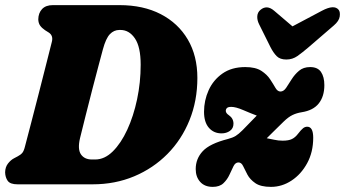

<svg xmlns="http://www.w3.org/2000/svg" viewBox="-20 -720 1348 750"><path d="M0 -47Q0.5 -67.5 11.2 -81.2Q22 -95 34.5 -101.5L49.5 -109.5Q61 -115.5 67.2 -123Q73.5 -130.5 78 -149.5Q88 -187.5 102 -241.2Q116 -295 131 -353.5Q146 -412 159.5 -465.5Q173 -519 182.5 -556.5Q189 -581.5 169.5 -593.5L156 -602Q143.5 -610.5 136.8 -620Q130 -629.5 129.5 -644.5Q130 -669.5 144.5 -684.8Q159 -700 186.5 -700H447Q539.5 -700 607.8 -664.8Q676 -629.5 713.5 -565.8Q751 -502 751 -415.5Q751 -326.5 720.2 -250.5Q689.5 -174.5 634 -118.5Q578.5 -62.5 504 -31.2Q429.5 0 342 0H48.5Q20 0 10.2 -13.5Q0.5 -27 0 -47ZM352 -97Q388.5 -97 420.5 -128.5Q452.5 -160 477 -213Q501.5 -266 515.5 -332Q529.5 -398 529.5 -467Q529.5 -537 507 -570Q484.5 -603 450.5 -603H446.5Q425 -603 409.2 -586.5Q393.5 -570 382 -527.5Q377 -509 365.8 -467Q354.5 -425 341 -372.5Q327.5 -320 314.5 -268.5Q301.5 -217 292.5 -180Q282.5 -137 296.2 -117Q310 -97 339 -97ZM1203.5 -182Q1203.5 -126 1180 -82.8Q1156.5 -39.5 1119 -14.8Q1081.5 10 1038.5 10Q998.5 10 977.5 -4.5Q956.5 -19 946.5 -37.8Q936.5 -56.5 929.8 -71Q923 -85.5 911.5 -85.5Q899.5 -85.5 892.2 -71Q885 -56.5 876.5 -37.8Q868 -19 853 -4.5Q838 10 811 10Q779.5 10 762 -9.5Q744.5 -29 744.5 -59.5Q744.5 -100 772 -129.5Q799.5 -159 870 -177Q889 -182 900.5 -189Q912 -196 927.5 -211.5Q957.5 -241.5 983 -268.5Q959 -277.5 930 -290Q901 -302.5 883.5 -302.5Q871 -302.5 866.5 -298Q862 -293.5 862 -287Q862 -278 874 -270Q892 -257.5 892 -237Q892 -218.5 878.2 -208.8Q864.5 -199 845.5 -199Q815 -199 796 -220.8Q777 -242.5 777 -283.5Q777 -327.5 795 -367.5Q813 -407.5 849 -432.8Q885 -458 938 -458Q978 -458 1000.5 -443.5Q1023 -429 1035.2 -410.2Q1047.5 -391.5 1055.8 -377Q1064 -362.5 1075.5 -362.5Q1088 -362.5 1097.8 -377Q1107.5 -391.5 1119.2 -410.2Q1131 -429 1148 -443.5Q1165 -458 1191.5 -458Q1221 -458 1234 -438.8Q1247 -419.5 1247 -387.5Q1247 -343.5 1225.2 -316Q1203.5 -288.5 1158 -281.5Q1139 -278.5 1122.8 -270.8Q1106.5 -263 1088 -245Q1067 -224.5 1051.5 -209.2Q1036 -194 1022 -180Q1036.5 -177.5 1051.8 -174Q1067 -170.5 1084 -170.5Q1107.5 -170.5 1120.2 -176.8Q1133 -183 1143 -196Q1156.5 -213.5 1164 -219.2Q1171.5 -225 1180 -225Q1203.5 -225 1203.5 -182ZM1186 -536Q1161.5 -515 1142 -501.2Q1122.5 -487.5 1098.5 -487.5Q1074 -487.5 1061 -500.5Q1048 -513.5 1036.5 -536L992 -625.5Q984 -641.5 985 -656.8Q986 -672 997.5 -681.5Q1022.5 -702.5 1051 -678L1122.5 -617L1237.5 -678Q1285.5 -703.5 1303 -681.5Q1309.5 -673 1307 -655.5Q1304.5 -638 1284 -620.5Z"/></svg>

Font: Fraunces 144pt S100 Black
Style: Italic
Weight: 900
Italic angle: -16°
Version: Version 1.000; ttfautohint (v1.8.3)